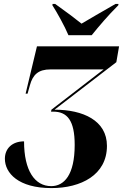

<svg xmlns="http://www.w3.org/2000/svg" viewBox="-20 -951 629 982"><path d="M330 -771H449C488 -819 531 -870 585 -924L586 -931H571C498 -890 437 -853 397 -830C366 -855 324 -887 262 -931H249L248 -924C269 -892 311 -817 330 -771ZM243 11C394 11 527 -56 527 -205C527 -335 404 -390 259 -390L575 -633L589 -714H169L111 -472H121L133 -515C148 -570 177 -596 238 -596H510L243 -390L241 -380H252C324 -380 362 -335 362 -210C362 -56 308 1 242 1C158 1 103 -78 103 -228C43 -228 5 -192 5 -139C5 -66 74 11 243 11Z"/></svg>

Font: Noto Serif Display Condensed Black
Style: Italic
Weight: 900
Width: 3
Italic angle: -12°
Designer: Monotype Design Team
Foundry: Monotype Imaging Inc.
Version: Version 2.009